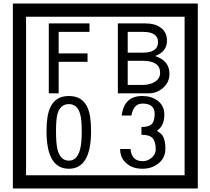

<svg xmlns="http://www.w3.org/2000/svg" viewBox="-20 -980 1195 1090"><path d="M1103 90H53V-960H1103ZM1028 15V-885H128V15ZM488 -799H313V-677H477V-629H313V-450H257V-847H488ZM942 -561Q942 -513 906.5 -481.5Q871 -450 823 -450H649V-847H808Q859 -847 891 -824Q928 -798 928 -749Q928 -686 860 -662Q942 -636 942 -561ZM877 -741Q877 -799 792 -799H705V-681H791Q877 -681 877 -741ZM889 -567Q889 -635 788 -635H705V-498H791Q828 -498 855 -513Q889 -532 889 -567ZM497 -236Q497 -22 371 -22Q244 -22 244 -236Q244 -324 265 -369Q294 -435 371 -435Q448 -435 477 -369Q497 -325 497 -236ZM444 -236Q444 -303 435 -332Q420 -389 371 -389Q322 -389 306 -332Q298 -303 298 -236Q298 -167 306 -133Q322 -68 371 -68Q419 -68 435 -134Q444 -167 444 -236ZM919 -136Q919 -84 880.5 -53Q842 -22 789 -22Q734 -22 700 -51Q662 -82 662 -134H721Q727 -65 790 -65Q818 -65 841 -84.5Q864 -104 864 -132Q864 -177 846 -196Q828 -215 783 -215V-259Q825 -259 841.5 -276Q858 -293 858 -334Q858 -392 789 -392Q738 -392 726 -324H671Q684 -435 788 -435Q839 -435 874 -409Q913 -380 913 -330Q913 -265 871 -238Q895 -222 903 -210Q919 -185 919 -136Z"/></svg>

Font: Unicode BMP Fallback SIL
Style: Regular
Weight: 400
Foundry: NRSI, SIL International
Version: Version 5.1 Based on Unicode 5.1